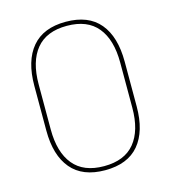

<svg xmlns="http://www.w3.org/2000/svg" viewBox="-100 -730 732 821"><g transform="rotate(-15 265.5 -319.5)"><path d="M265.5 9Q166 9 115.8 -50.5Q65.5 -110 65.5 -220V-418Q65.5 -528.5 115.8 -588.2Q166 -648 265.5 -648Q365.5 -648 415.5 -588.2Q465.5 -528.5 465.5 -418V-220Q465.5 -110 415.5 -50.5Q365.5 9 265.5 9ZM265.5 -9Q356.5 -9 401.2 -63.8Q446 -118.5 446 -219.5V-419Q446 -520.5 401.2 -575.2Q356.5 -630 265.5 -630Q175 -630 130 -575.2Q85 -520.5 85 -419V-219.5Q85 -118.5 130 -63.8Q175 -9 265.5 -9Z"/></g></svg>

Font: Anek Latin Medium Thin
Style: Regular
Weight: 250
Version: Version 1.003